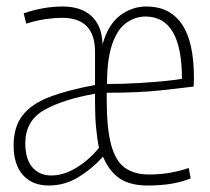

<svg xmlns="http://www.w3.org/2000/svg" viewBox="-20 -562 647 592"><path d="M130 10Q80 10 51 -22Q22 -54 22 -114Q22 -170 49 -205.5Q76 -241 131.5 -262.5Q187 -284 273 -300V-402Q273 -507 172 -507Q148 -507 120 -503Q92 -499 61 -489L53 -521Q115 -542 173 -542Q230 -542 262 -512.5Q294 -483 296 -428H297Q314 -487 350.5 -514.5Q387 -542 432 -542Q503 -542 540.5 -488Q578 -434 578 -321Q578 -311 577.5 -305.5Q577 -300 577 -295Q545 -291 477 -283.5Q409 -276 309 -276Q309 -272 309 -266Q309 -260 309 -255Q309 -165 323 -114.5Q337 -64 366 -44Q395 -24 439 -24Q474 -24 505 -29.5Q536 -35 562 -44L568 -12Q541 -1 508.5 4.5Q476 10 435 10Q382 10 349.5 -11.5Q317 -33 298 -78H297Q262 -40 220.5 -15Q179 10 130 10ZM310 -303Q361 -303 408.5 -306Q456 -309 491 -312.5Q526 -316 541 -319Q541 -511 429 -511Q397 -511 369.5 -491.5Q342 -472 326 -426Q310 -380 310 -303ZM138 -21Q177 -21 216.5 -45.5Q256 -70 285 -106Q280 -131 276.5 -166Q273 -201 273 -245V-273Q172 -255 115 -222Q58 -189 58 -120Q58 -72 79.5 -46.5Q101 -21 138 -21Z"/></svg>

Font: Georama SemiCondensed ExtraLight
Style: Regular
Weight: 200
Width: 4
Designer: Jean-Baptiste Levee
Foundry: Production Type
Version: Version 1.000